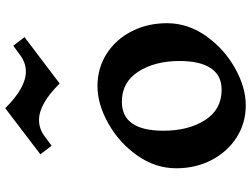

<svg xmlns="http://www.w3.org/2000/svg" viewBox="-130 -796 937 716"><g transform="rotate(-90 338.0 -438.5)"><path d="M609 -284Q609 -206 561.5 -138.5Q514 -71 442 -30.5Q370 10 303 10Q236 10 182.5 -24.5Q129 -59 98.5 -118Q68 -177 68 -249Q68 -327 115.5 -394.5Q163 -462 235 -502.5Q307 -543 374 -543Q442 -543 495.5 -508.5Q549 -474 579 -415Q609 -356 609 -284ZM208 -297Q208 -204 247.5 -142Q287 -80 361 -80Q414 -80 441 -120Q468 -160 468 -237Q468 -329 428.5 -390.5Q389 -452 316 -452Q208 -452 208 -297ZM429 -810Q460 -810 488 -830L525 -857L557 -815L384 -684Q308 -761 248 -761Q215 -761 187 -740L152 -714L120 -756L292 -887Q368 -810 429 -810Z"/></g></svg>

Font: Inknut Antiqua Medium
Style: Regular
Weight: 500
Designer: Claus Eggers Sørensen
Foundry: Claus Eggers Sørensen
Version: Version 1.003; ttfautohint (v1.8.2) -l 8 -r 50 -G 200 -x 14 